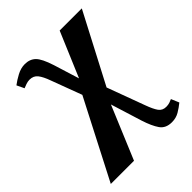

<svg xmlns="http://www.w3.org/2000/svg" viewBox="-217 -665 1030 1030"><g transform="rotate(-45 297.5 -150.5)"><path d="M20 240H196L322 -61L377 116Q396 175 418 206.5Q440 238 486 238Q518 238 542.5 223.5Q567 209 589 191L570 146Q562 150 550 154Q538 158 523 158Q495 158 480 137Q465 116 449 72L370 -142L576 -536H408L300 -281L255 -426Q233 -495 209.5 -518Q186 -541 148 -541Q118 -541 88 -525Q58 -509 36 -492L56 -450Q65 -454 79.5 -459Q94 -464 107 -464Q137 -464 153.5 -443Q170 -422 185 -380L250 -206Z"/></g></svg>

Font: Noto Serif SemiCondensed Extra
Style: Regular
Weight: 800
Width: 4
Designer: Monotype Design Team
Foundry: Monotype Imaging Inc.
Version: Version 1.002